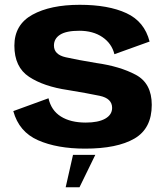

<svg xmlns="http://www.w3.org/2000/svg" viewBox="-20 -618 695 804"><path d="M336.5 4.4Q470.3 4.4 542.9 -37.7Q615.5 -79.8 615.5 -178.8Q615.5 -268.9 548.8 -304.7Q482 -340.4 382.2 -354.3Q304.8 -367.1 255.3 -378.2Q205.9 -389.3 205.9 -427.3Q205.9 -456.4 231.8 -472.8Q257.7 -489.2 311.9 -489.2Q369.9 -489.2 408.9 -462.6Q447.9 -436.1 459.1 -391L606.4 -444Q585 -528 509.3 -562.9Q433.6 -597.9 314.1 -597.9Q190.9 -597.9 115.6 -556.3Q40.2 -514.6 40.2 -426.9Q40.2 -337 101.7 -296.4Q163.2 -255.8 264.4 -241Q345.2 -227.7 397.4 -216.8Q449.5 -205.8 449.5 -166.3Q449.5 -137.4 420.4 -121Q391.4 -104.7 339.1 -104.7Q275.4 -104.7 234.9 -130.2Q194.3 -155.7 183.1 -206.5L35.7 -152.8Q59.4 -66 139.2 -30.8Q219 4.4 336.5 4.4ZM255 166.3H312.8L379 30.6H285.7Z"/></svg>

Font: Anybody Thin
Style: Regular
Weight: 100
Designer: Tyler Finck
Foundry: Etcetera Type Company
Version: Version 1.114;gftools[0.9.25]